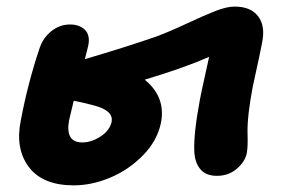

<svg xmlns="http://www.w3.org/2000/svg" viewBox="-20 -556 854 581"><path d="M203.1 4.9Q109.4 4.9 67.4 -50.5Q25.4 -106 43 -191.9Q64.5 -305.7 100.1 -411.1Q110.8 -442.4 136 -462.2Q161.1 -481.9 191.9 -481.9Q220.7 -481.9 237.1 -465.6Q253.4 -449.2 247.1 -418Q246.1 -413.1 242.4 -399.2Q238.8 -385.3 236.8 -377Q357.9 -412.6 451.2 -444.8Q491.2 -459.5 544.4 -484.4Q597.7 -509.3 631.8 -522.7Q666 -536.1 689.9 -536.1Q738.8 -536.1 761.2 -506.6Q783.7 -477.1 772.9 -425.8Q770 -408.2 745.1 -294.9Q728 -206.1 729 -152.8Q730.5 -114.7 727.1 -94.2Q722.2 -67.4 697 -45.7Q671.9 -23.9 636.2 -23.9Q602.5 -23.9 585.7 -44.7Q568.8 -65.4 567.9 -100.1Q565.9 -152.8 585 -254.9Q589.8 -280.3 600.1 -325.9Q610.4 -371.6 612.8 -383.8Q534.2 -349.6 418 -314.9Q482.9 -261.7 466.8 -183.1Q455.6 -129.9 412.6 -85.9Q369.6 -42 313.7 -18.6Q257.8 4.9 203.1 4.9ZM189 -191.9Q176.8 -125 229 -125Q256.8 -125 284.7 -143.3Q312.5 -161.6 317.9 -188Q323.2 -217.3 277.8 -232.9Q240.7 -244.1 203.1 -251Q198.7 -233.4 189 -191.9Z"/></svg>

Font: Shantell Sans Irregular Bouncy
Style: Bold Italic
Weight: 700
Italic angle: -11.31°
Designer: Stephen Nixon, Anya Danilova, Shantell Martin
Foundry: Arrow Type
Version: Version 1.006;[9816181b4]